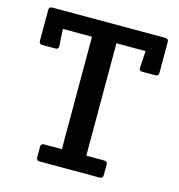

<svg xmlns="http://www.w3.org/2000/svg" viewBox="-102 -769 798 858"><g transform="rotate(15 296.5 -339.5)"><path d="M436 0H158Q143 0 143 -15V-64Q143 -79 158 -79H240V-599H105L110 -521Q111 -506 96 -506H35Q20 -506 20 -521V-664Q20 -679 35 -679H558Q573 -679 573 -664V-521Q573 -506 558 -506H497Q482 -506 483 -521L488 -599H353V-79H436Q451 -79 451 -64V-15Q451 0 436 0Z"/></g></svg>

Font: Crete Round
Style: Regular
Weight: 400
Designer: Veronika Burian
Foundry: TypeTogether
Version: Version 1.001